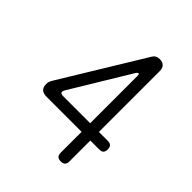

<svg xmlns="http://www.w3.org/2000/svg" viewBox="-206 -871 1011 1011"><g transform="rotate(45 300.0 -365.0)"><path d="M379 -242V-593Q379 -602 377.5 -605Q376 -608 373 -608Q372 -608 369 -606.5Q366 -605 361 -598L163 -271Q160 -266 158.5 -262Q157 -258 157 -255Q157 -248 162.5 -245Q168 -242 179 -242ZM379 -22V-178H118Q93 -178 81 -189.5Q69 -201 69 -224Q69 -234 71.5 -241.5Q74 -249 78 -256L361 -720Q367 -730 376.5 -735Q386 -740 400 -740Q421 -740 432.5 -728.5Q444 -717 444 -693V-242H510Q527 -242 534.5 -234Q542 -226 542 -210Q542 -193 534.5 -185.5Q527 -178 510 -178H444V-22Q444 -6 436 2Q428 10 411 10Q395 10 387 2Q379 -6 379 -22Z"/></g></svg>

Font: Maple Mono NL ExtraLight
Style: Regular
Weight: 275
Monospace: yes
Designer: subframe7536
Version: Version 7.000